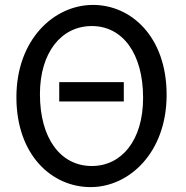

<svg xmlns="http://www.w3.org/2000/svg" viewBox="-20 -745 753 777"><path d="M559.1 -349.1C559.1 -175.8 471.2 -73.2 351.6 -73.2C224.6 -73.2 141.6 -185.5 141.6 -363.8C141.6 -532.7 228 -639.6 351.6 -639.6C475.6 -639.6 559.1 -529.3 559.1 -349.1ZM654.3 -361.3C654.3 -595.2 511.7 -725.1 356.4 -725.1C198.7 -725.1 46.4 -585.4 46.4 -351.6C46.4 -117.7 189.5 12.2 346.7 12.2C502.4 12.2 654.3 -127 654.3 -361.3ZM219.7 -412.6V-334.5H481V-412.6Z"/></svg>

Font: Andika
Style: Regular
Weight: 400
Designer: Victor Gaultney, Annie Olsen, Julie Remington, Don Collingsworth, Eric Hays
Foundry: SIL International
Version: Version 1.000